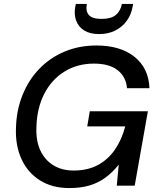

<svg xmlns="http://www.w3.org/2000/svg" viewBox="-20 -943 807 975"><path d="M332 12Q245 12 183 -27Q121 -66 89.5 -134.5Q58 -203 61 -290Q63 -382 94 -459.5Q125 -537 179.5 -593.5Q234 -650 308 -681Q382 -712 470 -712Q591 -712 663 -654.5Q735 -597 739 -495H625Q620 -553 577.5 -586.5Q535 -620 457 -620Q372 -620 306.5 -579Q241 -538 204 -465Q167 -392 165 -296Q162 -229 184.5 -180Q207 -131 250.5 -104Q294 -77 354 -77Q425 -77 477 -105Q529 -133 563.5 -183Q598 -233 616 -301H423L436 -378H731L664 0H573L583 -107Q552 -68 516 -41.5Q480 -15 435.5 -1.5Q391 12 332 12ZM483 -770Q437 -770 408 -788Q379 -806 367 -837.5Q355 -869 362 -908L365 -923H421Q414 -887 431 -867Q448 -847 496 -847Q544 -847 568 -867Q592 -887 599 -923H656L653 -907Q646 -868 623.5 -837Q601 -806 565.5 -788Q530 -770 483 -770Z"/></svg>

Font: DM Sans 18pt Medium
Style: Italic
Weight: 500
Italic angle: -10°
Designer: Colophon Foundry, Jonny Pinhorn
Foundry: Colophon Foundry
Version: Version 4.004;gftools[0.9.30]